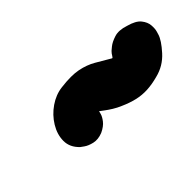

<svg xmlns="http://www.w3.org/2000/svg" viewBox="-18 -578 511 511"><g transform="rotate(-45 237.5 -322.0)"><path d="M178 -243Q160 -236 145 -239.5Q130 -243 121 -249.5Q112 -256 112 -256Q92 -275 92 -299Q92 -323 106 -346Q120 -369 142.5 -384.5Q165 -400 190 -403Q230 -408 254.5 -403Q279 -398 298 -387Q317 -376 339 -363Q341 -362 344 -367.5Q347 -373 352 -378Q352 -378 361 -385.5Q370 -393 387 -398.5Q404 -404 428 -396Q454 -389 464 -376.5Q474 -364 475 -351Q476 -338 473.5 -329.5Q471 -321 471 -321Q466 -304 443 -278.5Q420 -253 387 -245Q365 -239 345.5 -238Q326 -237 307 -241.5Q288 -246 268 -255Q256 -260 245.5 -266.5Q235 -273 227 -279Q219 -285 215 -288Q215 -288 213 -280Q211 -272 203 -261.5Q195 -251 178 -243Z"/></g></svg>

Font: Sour Gummy Black
Style: Italic
Weight: 900
Italic angle: -11.3°
Designer: Stefie Justprince
Foundry: Eifetstype
Version: Version 1.000